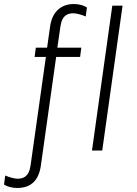

<svg xmlns="http://www.w3.org/2000/svg" viewBox="-100 -748 682 954"><path d="M128 -465 52 73C44 132 14 140 -14 140C-29 140 -59 131 -74 124L-80 169C-65 179 -40 186 -15 186C51 186 92 152 103 75L179 -465H298L304 -511H185L200 -615C208 -674 238 -682 266 -682C281 -682 311 -673 326 -666L332 -711C317 -721 292 -728 267 -728C208 -728 160 -694 149 -617L134 -511H78L72 -465ZM357 0H408L509 -720H458Z"/></svg>

Font: Chivo Light
Style: Italic
Weight: 300
Italic angle: -8°
Designer: Hector Gatti
Foundry: Omnibus-Type
Version: Version 1.003;PS 001.003;hotconv 1.0.70;makeotf.lib2.5.58329